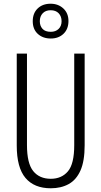

<svg xmlns="http://www.w3.org/2000/svg" viewBox="-20 -1002 544 1032"><path d="M435 -221Q435 -136 412.5 -85.5Q390 -35 349 -12.5Q308 10 253 10Q164 10 117 -45.5Q70 -101 70 -220V-714H125V-222Q125 -124 158.5 -82.5Q192 -41 253 -41Q311 -41 345 -81Q379 -121 379 -222V-714H435ZM253 -795Q210 -795 183 -820Q156 -845 156 -888Q156 -931 182.5 -956.5Q209 -982 252 -982Q293 -982 320.5 -956.5Q348 -931 348 -889Q348 -846 321.5 -820.5Q295 -795 253 -795ZM253 -831Q279 -831 295 -846.5Q311 -862 311 -888Q311 -914 295.5 -930.5Q280 -947 252 -947Q225 -947 209.5 -930.5Q194 -914 194 -888Q194 -863 208.5 -847Q223 -831 253 -831Z"/></svg>

Font: Noto Sans ExtraCondensed Light
Style: Regular
Weight: 300
Width: 2
Designer: Monotype Design Team
Foundry: Monotype Imaging Inc.
Version: Version 2.013; ttfautohint (v1.8.4.7-5d5b)